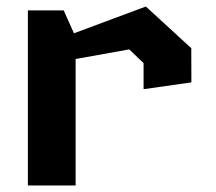

<svg xmlns="http://www.w3.org/2000/svg" viewBox="-20 -566 660 586"><path d="M418.2 -373.5 374.4 -415.2 134.2 -372.2V-437.8L425.1 -546.1L563.8 -418.9L564.1 -314.6L418.2 -293.8ZM65.1 -534.2H174.4L210.8 -453.2V0H65.1Z"/></svg>

Font: Monaspace Krypton Var
Style: Regular
Weight: 400
Designer: Riley Cran and the Lettermatic Team
Version: Version 1.101 (Monaspace Krypton Var)